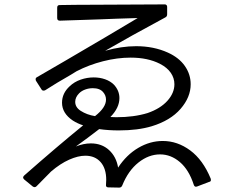

<svg xmlns="http://www.w3.org/2000/svg" viewBox="-20 -806 1040 873"><path d="M142 -446Q142 -452 148 -455Q249 -513 463 -639L606 -724Q555 -723 511 -721Q467 -719 434 -718L252 -712Q240 -712 240 -724V-771Q240 -783 251 -783Q296 -783 322 -784L728 -786H730Q734 -786 737 -783Q740 -780 740 -775V-741Q740 -731 732 -727Q574 -642 458 -575Q532 -596 599 -596Q679 -596 743 -567Q794 -544 820.5 -506Q847 -468 847 -423Q847 -364 801 -311Q755 -258 670 -232Q607 -213 520 -213Q473 -213 431 -219Q378 -178 325 -140Q360 -154 393 -154Q443 -154 476 -123.5Q509 -93 517 -44Q555 -102 608.5 -133.5Q662 -165 720 -165Q787 -165 845 -122Q903 -79 938 6Q939 8 939 12Q939 20 931 21L876 42L871 43Q864 43 861 34Q839 -34 798 -69Q757 -104 708 -104Q656 -104 609.5 -67Q563 -30 536 37Q532 47 522 47L473 46Q460 46 462 33Q463 26 463 12Q463 -40 437.5 -69Q412 -98 368 -98Q335 -98 294.5 -80Q254 -62 212 -26Q190 -4 146 41Q142 45 137 45Q134 45 129 42L90 10Q85 5 85 1Q85 -3 90 -8Q240 -140 358 -236Q333 -244 311 -258Q262 -291 262 -339Q262 -382 297 -414Q318 -434 347 -444Q376 -454 406 -454Q434 -454 458 -445.5Q482 -437 498 -421Q523 -394 523 -360Q523 -316 482 -274L509 -273Q589 -273 651 -292Q709 -312 741 -347.5Q773 -383 773 -423Q773 -451 756.5 -475Q740 -499 707 -516Q652 -544 574 -544Q513 -544 448.5 -527.5Q384 -511 328 -482L302 -466Q232 -426 186 -396Q183 -394 178 -394Q172 -394 169 -399L144 -438Q142 -441 142 -446ZM462 -353Q462 -372 449 -387Q434 -405 402 -405Q384 -405 367.5 -399Q351 -393 340 -382Q322 -364 322 -343Q322 -318 347 -302Q375 -284 412 -278Q462 -317 462 -353Z"/></svg>

Font: LINE Seed JP_TTF Regular
Style: Regular
Weight: 400
Designer: LINE & Fontrix & Fontworks
Version: Version 1.002